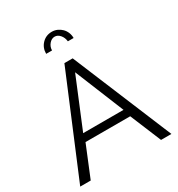

<svg xmlns="http://www.w3.org/2000/svg" viewBox="-211 -1052 1099 1187"><g transform="rotate(-30 338.0 -458.5)"><path d="M309 -710H368L663 0H589L497 -222H178L87 0H12ZM481 -277 338 -628 193 -277ZM338 -882Q316 -882 299 -862Q282 -842 282 -816H240Q240 -859 268 -888Q296 -917 338 -917Q358 -917 376 -909Q394 -901 407.5 -887.5Q421 -874 428.5 -855.5Q436 -837 436 -816H395Q392 -844 375.5 -863Q359 -882 338 -882Z"/></g></svg>

Font: IngvarSans
Style: Regular
Weight: 400
Version: Version 1.000